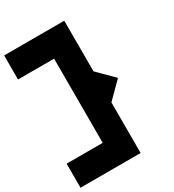

<svg xmlns="http://www.w3.org/2000/svg" viewBox="-232 -928 1137 1257"><g transform="rotate(-30 336.0 -300.0)"><path d="M454.6 -417.5V-800H0V-618.2H272.8V18.2H0V200H454.6V-182.5L572.1 -300Z"/></g></svg>

Font: Kubos
Style: Light
Weight: 300
Version: Version 001.000